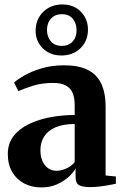

<svg xmlns="http://www.w3.org/2000/svg" viewBox="-20 -829 552 860"><path d="M165 10.5Q122.5 10.5 88.5 -7.2Q54.5 -25 34.8 -58.2Q15 -91.5 15 -139Q15 -186.5 41 -219.8Q67 -253 110.5 -273.8Q154 -294.5 207.2 -304.2Q260.5 -314 314.5 -314V-360Q314.5 -391 305.2 -412.8Q296 -434.5 275 -446Q254 -457.5 218 -457.5Q166.5 -457.5 126.2 -444.5Q86 -431.5 62.5 -421L43 -459Q58.5 -473.5 90 -491.5Q121.5 -509.5 166.8 -523Q212 -536.5 267 -536.5Q330.5 -536.5 371.5 -516.8Q412.5 -497 432.8 -455.8Q453 -414.5 453 -350V-43L499 -38.5V-6Q488 -3.5 469 0Q450 3.5 427.2 6.2Q404.5 9 383 9Q350.5 9 334.5 0.5Q318.5 -8 318.5 -37V-74.5Q309 -56.5 287.5 -36.8Q266 -17 235 -3.2Q204 10.5 165 10.5ZM233 -64Q254 -64 276.8 -74.2Q299.5 -84.5 314.5 -102.5V-273.5Q262.5 -273.5 228.2 -258.5Q194 -243.5 177.5 -217.2Q161 -191 161 -157Q161 -128.5 170.2 -107.5Q179.5 -86.5 196 -75.2Q212.5 -64 233 -64ZM255 -580.5Q204 -580.5 171.5 -612.8Q139 -645 139.5 -692Q140 -743 173.8 -776Q207.5 -809 260 -809Q310.5 -809 342.2 -776.5Q374 -744 374 -696.5Q374 -646 340.5 -613.2Q307 -580.5 255 -580.5ZM257 -623.5Q287 -623.5 305 -642.8Q323 -662 323 -693.5Q323 -723.5 306.2 -744.5Q289.5 -765.5 257 -765.5Q227 -765.5 208.8 -746Q190.5 -726.5 190.5 -694.5Q190.5 -665 207.5 -644.2Q224.5 -623.5 257 -623.5Z"/></svg>

Font: Merriweather 96pt
Style: Bold
Weight: 700
Version: Version 2.100